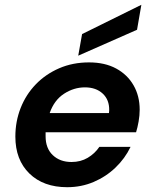

<svg xmlns="http://www.w3.org/2000/svg" viewBox="-20 -768 636 800"><path d="M260 12Q161 12 102.5 -45Q44 -102 44 -199Q44 -262 66 -318Q88 -374 129 -416.5Q170 -459 226.5 -483.5Q283 -508 351 -508Q417 -508 464 -482.5Q511 -457 536.5 -412.5Q562 -368 562 -311Q562 -287 557.5 -261.5Q553 -236 547 -217H170Q170 -209 170 -200Q170 -150 200 -121.5Q230 -93 278 -93Q316 -93 345.5 -110.5Q375 -128 394 -156H524Q501 -108 461.5 -70Q422 -32 370.5 -10Q319 12 260 12ZM334 -404Q288 -404 247 -377.5Q206 -351 187 -297H434Q435 -305 435 -308Q436 -352 408 -378Q380 -404 334 -404ZM306 -536 322 -626 569 -748 551 -644Z"/></svg>

Font: DeepMind Sans
Style: Bold Italic
Weight: 700
Italic angle: -10°
Designer: Jonny Pinhorn / Modifications: Colophon Foundry
Foundry: Colophon Foundry
Version: Version 1.002; ttfautohint (v1.8.2)